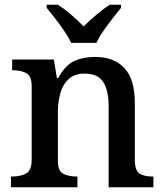

<svg xmlns="http://www.w3.org/2000/svg" viewBox="-20 -786 691 806"><path d="M26 0V-45H32Q66 -45 89.5 -57.5Q113 -70 113 -116V-424Q113 -467 90.5 -479Q68 -491 35 -491H31V-536H206L219 -458H224Q255 -514 293 -530.5Q331 -547 379 -547Q458 -547 502 -500.5Q546 -454 546 -352V-117Q546 -70 565.5 -57.5Q585 -45 619 -45H624V0H436V-341Q436 -406 413.5 -441.5Q391 -477 335 -477Q293 -477 268.5 -454.5Q244 -432 233.5 -395.5Q223 -359 223 -317V-111Q223 -68 245.5 -56.5Q268 -45 301 -45H305V0ZM279 -606Q268 -629 250 -655.5Q232 -682 212 -708Q192 -734 176 -753V-766H223Q250 -749 279.5 -723.5Q309 -698 331 -675Q354 -698 384 -723.5Q414 -749 440 -766H488V-753Q472 -734 452 -708Q432 -682 413.5 -655.5Q395 -629 385 -606Z"/></svg>

Font: Noto Serif Bengali Medium
Style: Regular
Weight: 500
Designer: Juan Bruce, Universal Thirst, Indian Type Foundry and the Monotype Design Team.
Foundry: Monotype Imaging Inc.
Version: Version 2.003; ttfautohint (v1.8.4.7-5d5b)